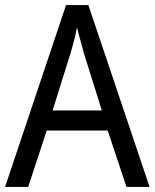

<svg xmlns="http://www.w3.org/2000/svg" viewBox="-20 -736 610 756"><path d="M478 0 404 -222H164L91 0H0L240 -716H328L569 0ZM311 -524Q308 -536 302.5 -555.5Q297 -575 291.5 -595.5Q286 -616 283 -629Q280 -611 275.5 -592Q271 -573 266 -555.5Q261 -538 257 -524L187 -301H381Z"/></svg>

Font: Noto Sans Khmer SemiCondensed
Style: Regular
Weight: 400
Width: 4
Designer: Danh Hong and the Monotype Design Team
Foundry: Monotype Imaging Inc.
Version: Version 2.004